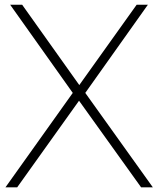

<svg xmlns="http://www.w3.org/2000/svg" viewBox="-20 -798 676 818"><path d="M316.7 -368.9 53.3 0H3.3L290 -402.2L23.3 -777.8H74.4L317.8 -435.6L562.2 -777.8H610L343.3 -402.2L631.1 0H581.1Z"/></svg>

Font: Paperlogy 2 ExtraLight
Style: Regular
Weight: 250
Designer: redesigned by Lee Juim, glyphs from Gmarket Sans & Montserrat
Foundry: PT&
Version: Version 1.001